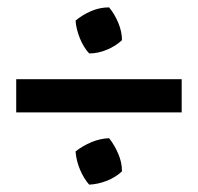

<svg xmlns="http://www.w3.org/2000/svg" viewBox="-20 -542 538 521"><path d="M24 -237V-327H473V-237ZM222 -41Q207 -58 197 -82Q187 -106 185 -131Q204 -146 227.5 -156Q251 -166 276 -167Q291 -148 301 -124.5Q311 -101 311 -77Q294 -61 270 -51.5Q246 -42 222 -41ZM222 -397Q207 -413 197 -437.5Q187 -462 185 -486Q204 -502 227.5 -512Q251 -522 276 -522Q291 -504 301 -480Q311 -456 311 -433Q294 -417 270 -407Q246 -397 222 -397Z"/></svg>

Font: Piazzolla 24pt
Style: Bold
Weight: 700
Designer: Juan Pablo del Peral
Foundry: Huerta Tipografica
Version: Version 2.005